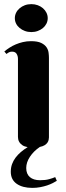

<svg xmlns="http://www.w3.org/2000/svg" viewBox="-20 -706 319 929"><path d="M216.8 -41Q216.8 -35.6 215.3 -29.1Q213.9 -22.5 209.5 -15.9Q205.1 -9.3 196.3 -3.7Q187.5 2 172.9 4.9Q142.6 25.4 124.8 52.5Q106.9 79.6 106.9 106.9Q106.9 135.7 124.5 150.9Q142.1 166 173.8 166Q199.7 166 218 160.9Q236.3 155.8 247.1 150.9L254.9 168.9Q247.1 173.8 235.1 179.9Q223.1 186 207.8 191.2Q192.4 196.3 174.3 199.7Q156.2 203.1 136.2 203.1Q88.9 203.1 60.5 183.1Q32.2 163.1 32.2 125Q32.2 105 38.3 88.1Q44.4 71.3 55.2 56.9Q65.9 42.5 80.8 29.8Q95.7 17.1 113.8 5.9Q97.2 2.9 87.9 -3.7Q78.6 -10.3 74 -17.6Q69.3 -24.9 68.1 -32.2Q66.9 -39.6 66.9 -43.9V-420.9Q66.9 -435.1 60.3 -445.6Q53.7 -456.1 38.1 -456.1Q29.8 -456.1 23.9 -453.1Q18.1 -450.2 11.2 -444.8L1 -457Q12.2 -466.3 26.1 -475.3Q40 -484.4 56.2 -491.2Q72.3 -498 90.8 -502.4Q109.4 -506.8 129.9 -506.8Q161.6 -506.8 179.2 -498.3Q196.8 -489.7 205.1 -477.3Q213.4 -464.8 215.1 -450.7Q216.8 -436.5 216.8 -425.8ZM51.8 -618.2Q51.8 -631.8 57.9 -644.3Q64 -656.7 75 -666Q85.9 -675.3 100.3 -680.7Q114.7 -686 131.8 -686Q148.4 -686 162.8 -680.7Q177.2 -675.3 188 -666Q198.7 -656.7 204.8 -644.3Q210.9 -631.8 210.9 -618.2Q210.9 -604 204.8 -591.8Q198.7 -579.6 188 -570.6Q177.2 -561.5 162.8 -556.2Q148.4 -550.8 131.8 -550.8Q114.7 -550.8 100.3 -556.2Q85.9 -561.5 75 -570.6Q64 -579.6 57.9 -591.8Q51.8 -604 51.8 -618.2Z"/></svg>

Font: Berkshire Swash
Style: Regular
Weight: 700
Designer: Astigmatic (AOETI)
Foundry: Astigmatic (AOETI)
Version: Version 1.000